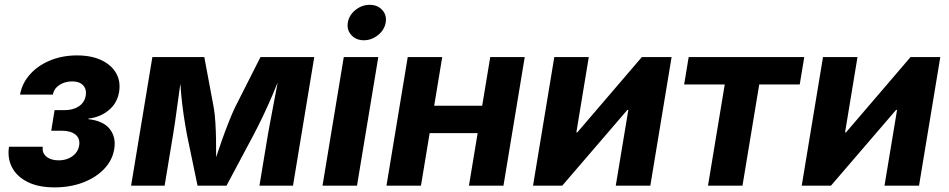

<svg xmlns="http://www.w3.org/2000/svg" viewBox="-20 -788 4029 815"><path d="M211.3 7.4Q142.8 7.4 97.1 -15.6Q51.3 -38.6 31 -77.6Q10.8 -116.6 18.2 -165.1H161.6Q157.9 -139.1 176.9 -123.3Q195.9 -107.4 228.8 -107.4Q252 -107.4 270.6 -115.4Q289.2 -123.5 301.1 -137.6Q313 -151.7 315.8 -169.4Q321.1 -199.9 300.6 -216.5Q280.2 -233.2 240.6 -233.2H197.5L211.7 -320.5H254.8Q290.8 -320.5 315.2 -337Q339.6 -353.5 344.1 -383.1Q348.2 -409.3 332.8 -425.9Q317.4 -442.5 286.4 -442.5Q255.7 -442.5 232.5 -427.4Q209.3 -412.3 204.3 -386.3H65.1Q73.7 -434.7 107.3 -472.3Q140.9 -509.9 192.5 -531.3Q244.2 -552.8 307 -552.8Q367.6 -552.8 410.2 -532.7Q452.9 -512.5 472.9 -477.4Q493 -442.3 485.4 -397Q477.3 -349.2 440.8 -319.6Q404.2 -289.9 355.6 -284.8L355.3 -282.2Q418.6 -275.1 446 -240.2Q473.4 -205.4 464.8 -154.9Q457 -107.4 422 -70.8Q387 -34.2 332.6 -13.4Q278.1 7.4 211.3 7.4Z M536.5 0 626.8 -545.9H847.2L887.4 -330.9Q892.1 -303.7 894.2 -268.4Q896.4 -233.1 897 -195Q897.7 -156.9 897.4 -121.1Q897.1 -85.4 896.2 -57.2H877.3Q885.9 -85.8 897.7 -121.7Q909.5 -157.5 923 -195.5Q936.5 -233.5 950.4 -268.7Q964.3 -303.9 977 -330.9L1085.8 -545.9H1314L1223.7 0H1081.3L1117 -215.5Q1120.9 -238.2 1127.1 -271.2Q1133.2 -304.3 1140.5 -342.1Q1147.7 -380 1154.8 -417.5Q1161.9 -455 1167.3 -486.9H1176.8Q1159 -437.1 1138.3 -388.3Q1117.5 -339.6 1096.5 -295.6Q1075.4 -251.6 1056.4 -215.5L941.5 0H818.5L773.7 -215.5Q766.7 -253 760 -297.3Q753.3 -341.6 748.9 -389.9Q744.5 -438.2 743 -486.9H753.7Q748.5 -453.9 743.3 -416.6Q738.1 -379.3 733 -342.1Q727.9 -305 723.3 -272.1Q718.6 -239.3 714.5 -215.5L678.8 0Z M1349 0 1439.3 -545.9H1585.8L1495.4 0ZM1524.3 -617.1Q1491.2 -617.1 1471.3 -639.2Q1451.4 -661.3 1456.5 -692.3Q1461.6 -723.9 1488.9 -745.7Q1516.3 -767.5 1549.3 -767.5Q1582.7 -767.5 1602.5 -745.7Q1622.4 -723.8 1617.2 -692.3Q1612.1 -661.3 1584.8 -639.2Q1557.6 -617.1 1524.3 -617.1Z M2067.3 -339.3 2048.1 -222.9H1762.8L1782 -339.3ZM1857.2 -545.9 1766.9 0H1620.5L1710.8 -545.9ZM2207.4 -545.9 2117.1 0H1970.6L2061 -545.9Z M2740.5 0H2593.8L2647.1 -321.3H2642.9L2366.7 0H2242.6L2332.9 -545.9H2479.3L2426.5 -226H2430.5L2704.6 -545.9H2830.8Z M2985.3 0 3056.4 -429.5H2884.1L2903.3 -545.9H3393.9L3374.7 -429.5H3202.8L3131.7 0Z M3881.1 0H3734.5L3787.8 -321.3H3783.5L3507.3 0H3383.2L3473.5 -545.9H3619.9L3567.1 -226H3571.1L3845.2 -545.9H3971.4Z"/></svg>

Font: Adwaita Sans
Style: Italic
Weight: 400
Italic angle: -9.39999°
Designer: Rasmus Andersson
Foundry: rsms
Version: Version 4.001;git-9221beed3